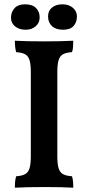

<svg xmlns="http://www.w3.org/2000/svg" viewBox="-20 -868 409 891"><path d="M31 -785Q31 -812 47.5 -830Q64 -848 96 -848Q130 -848 147 -831Q164 -814 164 -787Q164 -762 145.5 -746Q127 -730 99 -730Q69 -730 50 -745.5Q31 -761 31 -785ZM203 -792Q203 -818 221.5 -833Q240 -848 270 -848Q299 -848 318 -832Q337 -816 337 -792Q337 -765 321.5 -747.5Q306 -730 273 -730Q239 -730 221 -747Q203 -764 203 -792ZM55 -626Q49 -647 49 -679Q103 -676 186 -676Q260 -676 320 -679Q320 -664 319 -650Q318 -636 314 -626Q286 -624 272 -616Q258 -608 252 -589Q246 -570 246 -533V-144Q246 -106 252 -87Q258 -68 272 -60Q286 -52 314 -50Q320 -34 320 3Q265 0 189 0Q105 0 49 3Q49 -31 55 -50Q83 -52 97 -60Q111 -68 117 -87Q123 -106 123 -144V-533Q123 -570 117 -589Q111 -608 97 -616Q83 -624 55 -626Z"/></svg>

Font: Vollkorn SC SemiBold
Style: Regular
Weight: 600
Designer: Friedrich Althausen
Foundry: Friedrich Althausen
Version: Version 4.015